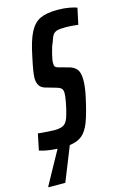

<svg xmlns="http://www.w3.org/2000/svg" viewBox="-159 -756 655 1006"><g transform="rotate(-15 169.0 -253.0)"><path d="M192 -539Q182 -518 173.5 -483Q165 -448 165 -433Q165 -418 169.5 -412.5Q174 -407 189 -403L241 -389Q267 -382 281.5 -364.5Q296 -347 296 -306Q296 -267 284 -214Q266 -131 249 -86.5Q232 -42 206.5 -21Q181 0 139 5L65 190H-26V185L72 7Q13 4 -25 -9L-7 -97Q61 -91 81 -91Q117 -91 134.5 -103Q152 -115 162 -153Q169 -175 176 -211.5Q183 -248 183 -263Q183 -281 176.5 -289Q170 -297 150 -303L91 -320Q51 -331 51 -383Q51 -410 69 -493Q86 -578 108.5 -621Q131 -664 165.5 -680Q200 -696 260 -696Q295 -696 324 -690.5Q353 -685 364 -680L345 -592Q305 -597 279 -597Q247 -597 232 -593Q217 -589 208.5 -577.5Q200 -566 192 -539Z"/></g></svg>

Font: Saira Ultra Condensed
Style: Bold Italic
Weight: 700
Width: 1
Italic angle: -12°
Designer: Hector Gatti with collaboration of the Omnibus-Type team
Foundry: Omnibus-Type
Version: Version 1.001; ttfautohint (v1.8)